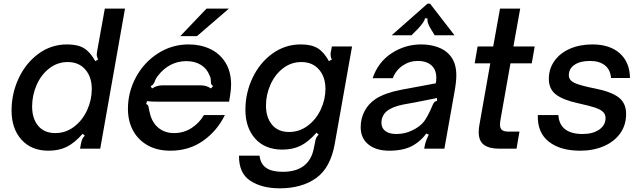

<svg xmlns="http://www.w3.org/2000/svg" viewBox="-20 -810 3496 1046"><path d="M43 -208Q43 -301 82 -384Q121 -467 190 -517.5Q259 -568 346 -568Q404 -568 438 -547Q472 -526 499 -477L515 -486Q507 -500 507 -514Q507 -518 509 -530L551 -763H661L526 0H416L421 -27Q425 -45 428.5 -53Q432 -61 442 -71L430 -81Q386 -31 343.5 -10Q301 11 244 11Q151 11 97 -49Q43 -109 43 -208ZM480 -325Q480 -391 444.5 -431.5Q409 -472 349 -472Q293 -472 248.5 -437.5Q204 -403 179.5 -347Q155 -291 155 -230Q155 -164 188 -124.5Q221 -85 281 -85Q338 -85 383.5 -119.5Q429 -154 454.5 -209.5Q480 -265 480 -325Z M677 -217Q677 -309 721 -390Q765 -471 841 -519.5Q917 -568 1008 -568Q1072 -568 1124.5 -543.5Q1177 -519 1208 -469.5Q1239 -420 1239 -349Q1239 -321 1233 -286L1228 -256H852Q802 -256 781 -259L776 -243Q784 -241 786.5 -236Q789 -231 791 -219Q793 -205 796 -196Q807 -144 842 -114.5Q877 -85 928 -85Q981 -85 1023.5 -112.5Q1066 -140 1091 -183H1205Q1163 -97 1086.5 -43Q1010 11 908 11Q837 11 785 -18Q733 -47 705 -98.5Q677 -150 677 -217ZM808 -328Q823 -337 836 -341Q849 -345 864 -345H1075Q1105 -345 1129 -328L1141 -341Q1133 -347 1131 -351.5Q1129 -356 1129 -363Q1129 -372 1128 -380.5Q1127 -389 1122 -398Q1108 -436 1074.5 -456.5Q1041 -477 995 -477Q949 -477 909.5 -456.5Q870 -436 841 -398Q829 -384 822 -364Q818 -355 814.5 -350.5Q811 -346 801 -341ZM1053 -613H962L1105 -763H1227Z M1282 38H1394Q1399 83 1430 104.5Q1461 126 1520 126Q1595 126 1637 92Q1679 58 1690 -4L1696 -33Q1698 -49 1702 -57.5Q1706 -66 1716 -77L1704 -87Q1660 -37 1617.5 -16Q1575 5 1518 5Q1424 5 1370.5 -54.5Q1317 -114 1317 -212Q1317 -304 1356 -386Q1395 -468 1464 -518Q1533 -568 1619 -568Q1677 -568 1711 -547Q1745 -526 1772 -477L1788 -486Q1781 -499 1781 -513Q1781 -523 1783 -530L1788 -557H1898L1804 -28Q1781 104 1702.5 160Q1624 216 1504 216Q1407 216 1344 175Q1281 134 1282 38ZM1753 -326Q1753 -391 1717.5 -431.5Q1682 -472 1622 -472Q1566 -472 1522 -438Q1478 -404 1453.5 -349Q1429 -294 1429 -235Q1429 -170 1462 -130.5Q1495 -91 1555 -91Q1611 -91 1656.5 -125Q1702 -159 1727.5 -213.5Q1753 -268 1753 -326Z M1945 -117Q1945 -165 1966.5 -205.5Q1988 -246 2028 -272Q2078 -304 2166 -321L2354 -356Q2357 -367 2357 -387Q2357 -423 2339 -445Q2312 -478 2256 -478Q2211 -478 2173.5 -452.5Q2136 -427 2120 -384H2010Q2040 -472 2113.5 -520Q2187 -568 2274 -568Q2323 -568 2364 -553.5Q2405 -539 2429 -511Q2466 -471 2466 -400Q2466 -363 2456 -309L2401 0H2291L2295 -21Q2301 -47 2316 -76L2303 -83Q2273 -43 2236 -21Q2185 11 2101 11Q2029 11 1987 -23Q1945 -57 1945 -117ZM2222 -98Q2268 -119 2289.5 -147.5Q2311 -176 2335 -233Q2340 -246 2345.5 -252.5Q2351 -259 2361 -260V-276L2240 -252L2179 -241Q2118 -229 2088 -205Q2058 -180 2058 -141Q2058 -112 2079.5 -96Q2101 -80 2139 -80Q2185 -80 2222 -98ZM2114 -618 2309 -790H2323L2456 -618H2348L2326 -654Q2305 -689 2309 -710H2295Q2293 -698 2283.5 -685Q2274 -672 2258 -654L2222 -618Z M2700 0Q2645 0 2616.5 -21Q2588 -42 2588 -90Q2588 -111 2592 -131L2651 -465H2566L2582 -557H2667L2704 -763H2814L2777 -557H2893L2877 -465H2761L2707 -160Q2704 -144 2704 -130Q2704 -112 2714 -102.5Q2724 -93 2751 -93H2810L2794 0Z M2910 -183H3022Q3025 -132 3058.5 -106Q3092 -80 3154 -80Q3210 -80 3244.5 -104Q3279 -128 3279 -167Q3279 -188 3264 -201.5Q3249 -215 3219.5 -224.5Q3190 -234 3132 -247Q3048 -265 3009 -295Q2970 -325 2970 -380Q2970 -435 3000.5 -478Q3031 -521 3085 -544.5Q3139 -568 3207 -568Q3302 -568 3356.5 -519.5Q3411 -471 3412 -385H3309Q3305 -431 3275 -454.5Q3245 -478 3194 -478Q3141 -478 3110 -457Q3079 -436 3079 -400Q3079 -373 3109.5 -358.5Q3140 -344 3221 -328Q3308 -311 3349.5 -280Q3391 -249 3391 -189Q3391 -128 3358.5 -83Q3326 -38 3269 -13.5Q3212 11 3141 11Q3032 11 2969.5 -38.5Q2907 -88 2910 -183Z"/></svg>

Font: Open Sauce Sans Medium Italic
Style: Regular
Weight: 500
Italic angle: -10°
Designer: Alfredo Marco Pradil
Foundry: Creative Sauce Fz LLC
Version: Version 1.477